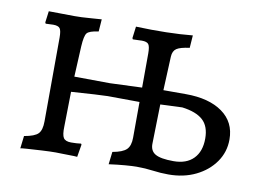

<svg xmlns="http://www.w3.org/2000/svg" viewBox="-58 -540 848 631"><g transform="rotate(10 366.0 -224.5)"><path d="M44 7 49 -35Q84 -41 95.5 -53Q107 -65 107 -94L108 -374Q108 -397 102.5 -404.5Q97 -412 80 -412Q75 -412 67.5 -411.5Q60 -411 55 -411L53 -415L58 -453Q76 -453 102 -452.5Q128 -452 144 -452Q154 -452 168 -452.5Q182 -453 199 -454.5Q216 -456 234 -457L231 -416Q200 -412 192.5 -402.5Q185 -393 183 -358L178 -256L297 -255L424 -260V-211L297 -212Q287 -212 253 -210Q219 -208 176 -205L174 -89Q173 -61 179.5 -51Q186 -41 205 -41Q213 -41 222.5 -41.5Q232 -42 238 -43L240 -40L233 2Q223 1 209.5 1Q196 1 183.5 0.5Q171 0 161 0Q143 0 115.5 1.5Q88 3 66.5 4.5Q45 6 44 7ZM547 -39Q590 -39 613.5 -63Q637 -87 637 -130Q637 -171 614.5 -191.5Q592 -212 545 -218L472 -215L469 -85Q468 -60 486 -49.5Q504 -39 547 -39ZM339 8 344 -34Q378 -40 390.5 -52.5Q403 -65 403 -92L404 -373Q404 -396 398.5 -403.5Q393 -411 376 -411Q372 -411 363.5 -410.5Q355 -410 346 -410L344 -414L349 -453Q402 -451 449.5 -452Q497 -453 538 -457L535 -415Q504 -411 492 -403Q480 -395 479 -376L474 -263H549Q626 -263 671 -231Q716 -199 716 -141Q716 -99 692.5 -65.5Q669 -32 629 -12.5Q589 7 538 7Q512 7 486 3.5Q460 0 431 0Q418 0 393 2Q368 4 339 8Z"/></g></svg>

Font: Alegreya
Style: Regular
Weight: 400
Designer: Juan Pablo del Peral
Foundry: Huerta Tipografica
Version: Version 2.009